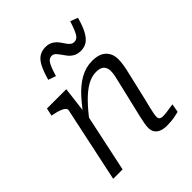

<svg xmlns="http://www.w3.org/2000/svg" viewBox="-215 -927 1068 1068"><g transform="rotate(-45 319.5 -393.0)"><path d="M61 0H135L214 -371L210 -381L229 -537H77L67 -491L78 -489Q103 -484 121 -477.5Q139 -471 148.5 -462.5Q158 -454 155 -442ZM500 -193 537 -352Q544 -380 548 -404.5Q552 -429 552 -450Q552 -494 524.5 -520.5Q497 -547 442 -547Q391 -547 345.5 -521Q300 -495 258.5 -448.5Q217 -402 176 -342L189 -313Q231 -369 269 -408Q307 -447 342.5 -467.5Q378 -488 414 -488Q447 -488 461.5 -473.5Q476 -459 476 -433Q476 -417 472.5 -399Q469 -381 462 -353L427 -205Q417 -164 411 -137.5Q405 -111 402 -93.5Q399 -76 399 -62Q399 -40 409.5 -25.5Q420 -11 438.5 -4Q457 3 482 3Q499 3 516 1.5Q533 0 549 -3.5Q565 -7 578 -10L587 -60Q577 -59 563 -56.5Q549 -54 533.5 -52Q518 -50 502 -50Q489 -50 482 -55.5Q475 -61 475 -73Q475 -82 477.5 -96.5Q480 -111 485.5 -134.5Q491 -158 500 -193ZM438 -630Q412 -630 394.5 -640Q377 -650 365.5 -664.5Q354 -679 344.5 -693Q335 -707 325.5 -716.5Q316 -726 302 -726Q281 -726 268 -703Q255 -680 240 -629L195 -645Q210 -698 226 -728.5Q242 -759 263.5 -772Q285 -785 313 -785Q337 -785 354 -775.5Q371 -766 382.5 -752Q394 -738 403 -723.5Q412 -709 422.5 -700Q433 -691 446 -691Q462 -691 472.5 -701.5Q483 -712 492 -734Q501 -756 512 -789L556 -772Q541 -718 524 -687.5Q507 -657 486.5 -643.5Q466 -630 438 -630Z"/></g></svg>

Font: Roboto Serif Light
Style: Italic
Weight: 300
Italic angle: -10°
Version: Version 1.007